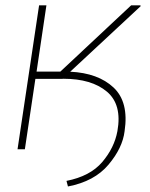

<svg xmlns="http://www.w3.org/2000/svg" viewBox="-20 -548 551 705"><path d="M212.9 -258.8H210.4L210 -258.3H109.9L71.3 0H44.4L123.5 -528.3H150.4L114.3 -285.2H201.7L461.4 -528.3H495.6L496.6 -525.4L237.8 -284.7Q340.3 -279.8 397 -226.6Q453.6 -173.3 437.5 -66.4Q430.2 -4.9 378.4 56.6Q326.7 118.2 229.5 136.7L224.1 116.2Q311 99.1 355.5 46.9Q399.9 -5.4 411.1 -66.4Q428.7 -164.1 372.6 -211.4Q316.4 -258.8 212.9 -258.8Z"/></svg>

Font: Roboto-ThinItalic
Style: Italic
Weight: 250
Italic angle: -12°
Designer: Google
Version: Version 1.100141; 2013; ttfautohint (v0.94.14-c901) -l 8 -r 